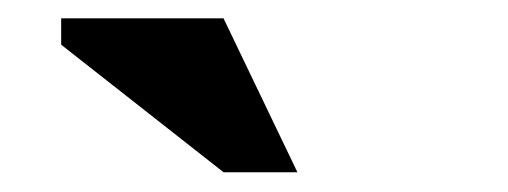

<svg xmlns="http://www.w3.org/2000/svg" viewBox="-20 -736 540 204"><path d="M296 -553H217.5L45 -688.5V-716.5H217.5Z"/></svg>

Font: Newsreader 9pt
Style: Bold
Weight: 700
Designer: Hugues Gentile
Foundry: Production Type
Version: Version 1.003